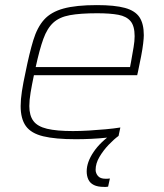

<svg xmlns="http://www.w3.org/2000/svg" viewBox="-20 -538 642 753"><path d="M277 8Q197 8 149.5 -3.5Q102 -15 81.5 -43.5Q61 -72 61 -122Q61 -148 66 -180.5Q71 -213 80 -254Q95 -329 110.5 -380Q126 -431 153 -461Q180 -491 229 -504.5Q278 -518 360 -518Q430 -518 470 -507Q510 -496 527 -470.5Q544 -445 544 -400Q544 -389 541.5 -367.5Q539 -346 533.5 -317.5Q528 -289 521 -256L518 -243H113Q105 -205 100 -175Q95 -145 95 -122Q95 -85 111 -63.5Q127 -42 164.5 -33Q202 -24 266 -24Q295 -24 328.5 -26Q362 -28 394.5 -31Q427 -34 452 -38L445 -5Q426 -1 397.5 2Q369 5 338 6.5Q307 8 277 8ZM120 -275H490L494 -296Q500 -330 504 -353.5Q508 -377 508 -396Q508 -436 492 -455Q476 -474 444 -480Q412 -486 361 -486Q295 -486 254 -478.5Q213 -471 189 -449Q165 -427 150 -385.5Q135 -344 120 -275ZM388 195Q363 195 348 187.5Q333 180 326.5 166Q320 152 320 134Q320 98 347 58Q374 18 423 -15L445 -5Q427 8 406 30Q385 52 370 77.5Q355 103 355 128Q355 141 364 152Q373 163 394 163Q397 163 400.5 163Q404 163 411 162L404 194Q399 195 396 195Q393 195 388 195Z"/></svg>

Font: Saira SemiExpanded Thin
Style: Italic
Weight: 250
Width: 6
Italic angle: -12°
Designer: Hector Gatti with collaboration of the Omnibus-Type team
Foundry: Omnibus-Type
Version: Version 1.101